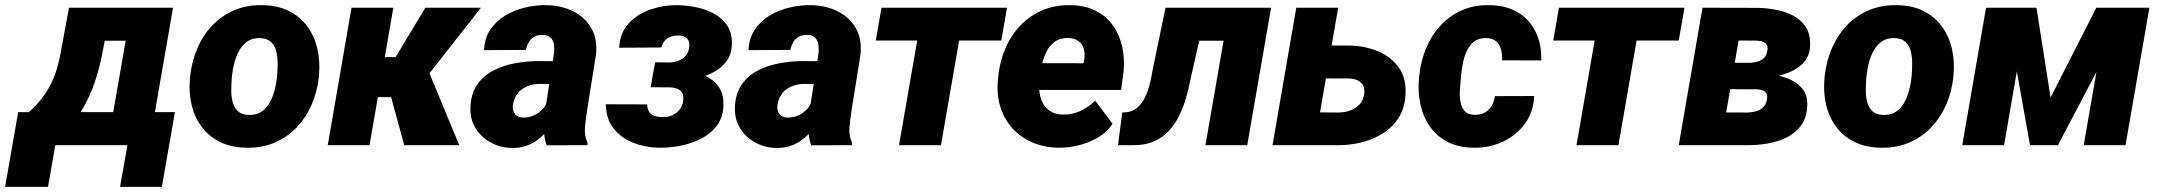

<svg xmlns="http://www.w3.org/2000/svg" viewBox="-86 -558 8303 738"><path d="M179.2 -528.3H340.3L309.1 -362.3Q299.3 -306.2 279.1 -244.6Q258.8 -183.1 224.9 -128.9Q190.9 -74.7 141.1 -39.3Q91.3 -3.9 23.4 0H2.4L13.2 -125L24.4 -126.5Q52.7 -151.9 73.2 -178Q93.8 -204.1 108.2 -232.4Q122.6 -260.7 132.3 -292.7Q142.1 -324.7 148.4 -361.8ZM223.6 -528.3H579.1L487.3 0H327.1L397 -401.4H201.7ZM-16.1 -127H586.4L536.1 160.2H375.5L403.8 0H126.5L98.6 160.2H-66.4Z M644 -255.9 645 -266.1Q651.4 -323.2 672.9 -373Q694.3 -422.9 730.2 -460.4Q766.1 -498 814.9 -518.8Q863.8 -539.6 924.3 -538.1Q982.4 -537.1 1024.9 -515.6Q1067.4 -494.1 1094.7 -457.3Q1122.1 -420.4 1133.5 -372.3Q1145 -324.2 1140.1 -270L1139.2 -259.3Q1132.8 -202.6 1110.8 -153.3Q1088.9 -104 1053 -66.9Q1017.1 -29.8 968.3 -9.3Q919.4 11.2 859.4 9.8Q802.2 8.8 759.5 -12.5Q716.8 -33.7 689.5 -70.1Q662.1 -106.4 650.6 -154.1Q639.2 -201.7 644 -255.9ZM805.7 -266.1 804.7 -255.9Q803.2 -235.8 803 -212.2Q802.7 -188.5 808.1 -166.7Q813.5 -145 827.9 -131.1Q842.3 -117.2 869.6 -116.2Q898.9 -115.2 918.7 -128.4Q938.5 -141.6 950.7 -163.6Q962.9 -185.5 969.5 -210.9Q976.1 -236.3 978.5 -259.8L979.5 -270Q981 -289.6 981.2 -313.7Q981.4 -337.9 976.1 -359.9Q970.7 -381.8 956.1 -396.2Q941.4 -410.6 914.1 -411.6Q884.8 -412.6 865 -398.9Q845.2 -385.3 833 -363Q820.8 -340.8 814.5 -315.2Q808.1 -289.6 805.7 -266.1Z M1425.8 -528.3 1334.5 0H1173.8L1265.1 -528.3ZM1762.7 -528.3 1492.7 -184.6H1345.2L1353.5 -338.4H1434.6L1548.8 -528.3ZM1467.8 0 1407.7 -219.7 1561 -285.6 1679.2 0Z M2009.3 -132.8 2043.5 -352.5Q2045.4 -370.1 2043.2 -386.2Q2041 -402.3 2031 -412.8Q2021 -423.3 2000 -423.8Q1981 -424.3 1967.8 -417Q1954.6 -409.7 1946.8 -396.5Q1939 -383.3 1935.5 -366.2L1774.4 -365.2Q1776.4 -411.1 1798.8 -444.3Q1821.3 -477.5 1856.4 -498.5Q1891.6 -519.5 1933.3 -529.3Q1975.1 -539.1 2015.6 -538.1Q2071.3 -537.1 2116.5 -514.9Q2161.6 -492.7 2186.3 -450.9Q2210.9 -409.2 2205.1 -349.6L2170.4 -132.8Q2166 -103.5 2162.6 -70.6Q2159.2 -37.6 2172.4 -9.3L2171.9 0L2015.1 0.5Q2004.4 -31.2 2004.4 -65.4Q2004.4 -99.6 2009.3 -132.8ZM2061.5 -322.8 2046.9 -234.9 1983.9 -235.4Q1965.3 -234.9 1948.5 -229.2Q1931.6 -223.6 1918.5 -213.4Q1905.3 -203.1 1896.7 -188Q1888.2 -172.9 1885.7 -153.3Q1883.8 -140.1 1887.9 -129.6Q1892.1 -119.1 1901.1 -112.8Q1910.2 -106.4 1923.8 -106Q1944.8 -105.5 1964.4 -113.8Q1983.9 -122.1 1998.3 -137.2Q2012.7 -152.3 2018.1 -172.4L2046.4 -103.5Q2033.7 -78.1 2017.3 -57.1Q2001 -36.1 1980.7 -20.8Q1960.4 -5.4 1935.5 2.9Q1910.6 11.2 1880.4 10.7Q1836.9 9.8 1800.3 -10.3Q1763.7 -30.3 1742.2 -64.9Q1720.7 -99.6 1722.2 -145Q1724.1 -197.8 1748 -232.4Q1772 -267.1 1810.3 -286.9Q1848.6 -306.6 1893.8 -314.9Q1939 -323.2 1983.4 -323.2Z M2534.7 -251.5 2419.9 -252 2432.1 -318.4 2490.2 -317.9Q2507.8 -318.8 2522.9 -324.7Q2538.1 -330.6 2548.6 -342.3Q2559.1 -354 2562.5 -372.1Q2565.4 -387.2 2562 -397.9Q2558.6 -408.7 2548.8 -414.8Q2539.1 -420.9 2523.9 -421.4Q2507.3 -421.9 2493.4 -417.2Q2479.5 -412.6 2470 -402.1Q2460.4 -391.6 2456.1 -375.5L2293.9 -374.5Q2296.9 -432.6 2331.3 -469Q2365.7 -505.4 2416.3 -522.2Q2466.8 -539.1 2518.6 -538.1Q2554.2 -537.6 2591.3 -529.8Q2628.4 -522 2659.7 -504.9Q2690.9 -487.8 2709.7 -459Q2728.5 -430.2 2727.1 -387.2Q2726.1 -350.6 2707.8 -324.7Q2689.5 -298.8 2660.9 -282.7Q2632.3 -266.6 2599.1 -259Q2565.9 -251.5 2534.7 -251.5ZM2426.8 -287.1 2522.9 -286.6Q2554.7 -285.6 2585.9 -278.8Q2617.2 -272 2642.1 -256.8Q2667 -241.7 2681.4 -216.3Q2695.8 -190.9 2694.8 -153.3Q2693.4 -106.4 2669.2 -74.7Q2645 -43 2607.4 -24.2Q2569.8 -5.4 2526.9 2.7Q2483.9 10.7 2445.3 9.8Q2393.6 8.8 2347.7 -9.3Q2301.8 -27.3 2272.7 -64Q2243.7 -100.6 2242.7 -157.2L2401.4 -156.7Q2401.9 -138.2 2409.9 -127.4Q2418 -116.7 2431.9 -112.1Q2445.8 -107.4 2463.4 -107.9Q2482.4 -107.9 2498.3 -115Q2514.2 -122.1 2525.1 -135.3Q2536.1 -148.4 2539.6 -167.5Q2542.5 -186.5 2537.4 -198.2Q2532.2 -210 2520 -215.6Q2507.8 -221.2 2490.2 -222.2L2415 -222.7Z M3025.9 -132.8 3060.1 -352.5Q3062 -370.1 3059.8 -386.2Q3057.6 -402.3 3047.6 -412.8Q3037.6 -423.3 3016.6 -423.8Q2997.6 -424.3 2984.4 -417Q2971.2 -409.7 2963.4 -396.5Q2955.6 -383.3 2952.1 -366.2L2791 -365.2Q2793 -411.1 2815.4 -444.3Q2837.9 -477.5 2873 -498.5Q2908.2 -519.5 2950 -529.3Q2991.7 -539.1 3032.2 -538.1Q3087.9 -537.1 3133.1 -514.9Q3178.2 -492.7 3202.9 -450.9Q3227.5 -409.2 3221.7 -349.6L3187 -132.8Q3182.6 -103.5 3179.2 -70.6Q3175.8 -37.6 3189 -9.3L3188.5 0L3031.7 0.5Q3021 -31.2 3021 -65.4Q3021 -99.6 3025.9 -132.8ZM3078.1 -322.8 3063.5 -234.9 3000.5 -235.4Q2981.9 -234.9 2965.1 -229.2Q2948.2 -223.6 2935.1 -213.4Q2921.9 -203.1 2913.3 -188Q2904.8 -172.9 2902.3 -153.3Q2900.4 -140.1 2904.5 -129.6Q2908.7 -119.1 2917.7 -112.8Q2926.8 -106.4 2940.4 -106Q2961.4 -105.5 2981 -113.8Q3000.5 -122.1 3014.9 -137.2Q3029.3 -152.3 3034.7 -172.4L3063 -103.5Q3050.3 -78.1 3033.9 -57.1Q3017.6 -36.1 2997.3 -20.8Q2977.1 -5.4 2952.1 2.9Q2927.2 11.2 2897 10.7Q2853.5 9.8 2816.9 -10.3Q2780.3 -30.3 2758.8 -64.9Q2737.3 -99.6 2738.8 -145Q2740.7 -197.8 2764.6 -232.4Q2788.6 -267.1 2826.9 -286.9Q2865.2 -306.6 2910.4 -314.9Q2955.6 -323.2 3000 -323.2Z M3622.6 -528.3 3530.8 0H3369.6L3461.4 -528.3ZM3784.7 -528.3 3762.7 -402.3H3280.3L3302.2 -528.3Z M3981.9 9.8Q3927.2 8.8 3882.3 -10.5Q3837.4 -29.8 3806.2 -64Q3774.9 -98.1 3760 -144.3Q3745.1 -190.4 3749 -245.1L3751 -264.2Q3756.8 -321.8 3778.3 -371.8Q3799.8 -421.9 3835.9 -459.7Q3872.1 -497.6 3921.1 -518.6Q3970.2 -539.6 4031.2 -538.1Q4086.4 -537.1 4126.7 -516.1Q4167 -495.1 4192.4 -459.2Q4217.8 -423.3 4227.8 -377.2Q4237.8 -331.1 4232.4 -279.3L4223.1 -212.4H3803.2L3819.8 -315.4L4078.6 -314.9L4081.5 -329.1Q4085 -352.1 4079.6 -370.6Q4074.2 -389.2 4059.6 -400.1Q4044.9 -411.1 4020 -412.1Q3989.7 -412.6 3970 -398.9Q3950.2 -385.3 3938.2 -362.8Q3926.3 -340.3 3919.9 -314.2Q3913.6 -288.1 3910.6 -264.2L3908.7 -245.6Q3906.7 -221.7 3910.2 -199.2Q3913.6 -176.8 3924.1 -158.7Q3934.6 -140.6 3952.6 -129.6Q3970.7 -118.7 3998 -117.7Q4034.7 -116.7 4066.4 -131.3Q4098.1 -146 4123.5 -171.4L4190.4 -82.5Q4168.5 -49.3 4133.8 -29.1Q4099.1 -8.8 4059.3 0.7Q4019.5 10.3 3981.9 9.8Z M4689.5 -528.3 4667.5 -401.4H4412.6L4434.6 -528.3ZM4799.8 -528.3 4708 0H4547.4L4639.2 -528.3ZM4394 -528.3H4552.2L4490.7 -256.8Q4483.4 -218.8 4472.7 -181.4Q4461.9 -144 4445.3 -111.1Q4428.7 -78.1 4404.8 -53Q4380.9 -27.8 4347.4 -13.7Q4314 0.5 4269 0H4211.4L4227.5 -125.5L4242.7 -126.5Q4266.1 -128.9 4282.7 -142.1Q4299.3 -155.3 4310.3 -174.8Q4321.3 -194.3 4328.4 -217.3Q4335.4 -240.2 4339.6 -262.5Q4343.8 -284.7 4347.2 -303.2Z M4967.3 -383.3 5104.5 -382.8Q5161.6 -381.3 5211.4 -360.6Q5261.2 -339.8 5290.8 -298.3Q5320.3 -256.8 5316.4 -193.4Q5313.5 -142.1 5289.8 -105.2Q5266.1 -68.4 5228.8 -44.9Q5191.4 -21.5 5146.5 -10.5Q5101.6 0.5 5056.2 0H4805.2L4896.5 -528.3H5057.6L4987.8 -126L5060.5 -125.5Q5083 -126 5103.3 -133.1Q5123.5 -140.1 5138.2 -155Q5152.8 -169.9 5157.2 -193.8Q5160.6 -214.8 5154.3 -228.3Q5147.9 -241.7 5133.8 -248.5Q5119.6 -255.4 5100.1 -256.3L4945.3 -256.8Z M5581.1 -116.7Q5604 -116.2 5620.6 -125.2Q5637.2 -134.3 5647.2 -150.6Q5657.2 -167 5660.2 -188.5L5811 -189Q5808.1 -126.5 5774.7 -81.5Q5741.2 -36.6 5689 -12.7Q5636.7 11.2 5576.7 9.8Q5519 8.8 5477.5 -12.9Q5436 -34.7 5410.2 -71.5Q5384.3 -108.4 5373.8 -156.2Q5363.3 -204.1 5368.2 -257.3L5369.6 -269Q5375.5 -324.7 5396.2 -374Q5417 -423.3 5451.7 -460.7Q5486.3 -498 5533.9 -518.8Q5581.5 -539.6 5641.1 -538.1Q5704.6 -537.1 5749.3 -509.8Q5793.9 -482.4 5816.9 -435.1Q5839.8 -387.7 5838.4 -325.7L5687.5 -326.2Q5688.5 -347.2 5683.8 -366.5Q5679.2 -385.7 5666 -398.2Q5652.8 -410.6 5627.9 -411.6Q5599.1 -412.6 5581.1 -398.9Q5563 -385.3 5552.5 -363Q5542 -340.8 5537.1 -315.7Q5532.2 -290.5 5529.8 -268.6L5529.3 -257.3Q5527.3 -239.7 5525.6 -216.1Q5523.9 -192.4 5527.1 -169.9Q5530.3 -147.5 5542.5 -132.6Q5554.7 -117.7 5581.1 -116.7Z M6226.6 -528.3 6134.8 0H5973.6L6065.4 -528.3ZM6388.7 -528.3 6366.7 -402.3H5884.3L5906.2 -528.3Z M6660.6 -214.8 6499.5 -215.3 6516.6 -316.9 6639.6 -316.4Q6654.8 -317.4 6668.7 -321Q6682.6 -324.7 6692.9 -333.7Q6703.1 -342.8 6706.5 -359.4Q6709.5 -371.6 6707.3 -379.6Q6705.1 -387.7 6699.2 -392.3Q6693.4 -397 6684.6 -399.2Q6675.8 -401.4 6665 -401.9L6596.7 -402.3L6527.3 0H6366.7L6458 -528.3L6669.4 -527.8Q6704.1 -527.3 6740.2 -520.5Q6776.4 -513.7 6806.6 -497.8Q6836.9 -481.9 6855 -454.1Q6873 -426.3 6871.6 -383.8Q6870.6 -347.7 6852.1 -324Q6833.5 -300.3 6804.4 -286.1Q6775.4 -272 6742.7 -265.1Q6710 -258.3 6681.2 -256.3ZM6628.9 0H6424.3L6495.1 -126L6633.8 -125.5Q6650.4 -126.5 6665 -130.6Q6679.7 -134.8 6690.4 -144.8Q6701.2 -154.8 6705.1 -172.4Q6708.5 -188 6704.3 -197Q6700.2 -206.1 6689.9 -210.2Q6679.7 -214.4 6665.5 -214.8L6531.2 -215.3L6550.3 -316.9L6680.2 -316.4L6705.6 -275.4Q6741.2 -271.5 6777.3 -259.5Q6813.5 -247.6 6837.4 -222.4Q6861.3 -197.3 6860.8 -154.8Q6859.4 -107.9 6838.1 -77.6Q6816.9 -47.4 6782.5 -30.3Q6748 -13.2 6707.8 -6.3Q6667.5 0.5 6628.9 0Z M6926.8 -255.9 6927.7 -266.1Q6934.1 -323.2 6955.6 -373Q6977.1 -422.9 7012.9 -460.4Q7048.8 -498 7097.7 -518.8Q7146.5 -539.6 7207 -538.1Q7265.1 -537.1 7307.6 -515.6Q7350.1 -494.1 7377.4 -457.3Q7404.8 -420.4 7416.3 -372.3Q7427.7 -324.2 7422.9 -270L7421.9 -259.3Q7415.5 -202.6 7393.6 -153.3Q7371.6 -104 7335.7 -66.9Q7299.8 -29.8 7251 -9.3Q7202.1 11.2 7142.1 9.8Q7085 8.8 7042.2 -12.5Q6999.5 -33.7 6972.2 -70.1Q6944.8 -106.4 6933.3 -154.1Q6921.9 -201.7 6926.8 -255.9ZM7088.4 -266.1 7087.4 -255.9Q7085.9 -235.8 7085.7 -212.2Q7085.4 -188.5 7090.8 -166.7Q7096.2 -145 7110.6 -131.1Q7125 -117.2 7152.3 -116.2Q7181.6 -115.2 7201.4 -128.4Q7221.2 -141.6 7233.4 -163.6Q7245.6 -185.5 7252.2 -210.9Q7258.8 -236.3 7261.2 -259.8L7262.2 -270Q7263.7 -289.6 7263.9 -313.7Q7264.2 -337.9 7258.8 -359.9Q7253.4 -381.8 7238.8 -396.2Q7224.1 -410.6 7196.8 -411.6Q7167.5 -412.6 7147.7 -398.9Q7127.9 -385.3 7115.7 -363Q7103.5 -340.8 7097.2 -315.2Q7090.8 -289.6 7088.4 -266.1Z M7795.9 -183.1 7971.7 -528.3H8102.1L7824.2 0H7716.8L7622.6 -528.3H7741.7ZM7708.5 -528.3 7617.2 0H7456.5L7547.9 -528.3ZM7923.3 0 8015.1 -528.3H8175.8L8084 0Z"/></svg>

Font: Roboto Black
Style: Italic
Weight: 900
Italic angle: -12°
Designer: Christian Robertson
Foundry: Google
Version: Version 3.0; 2020